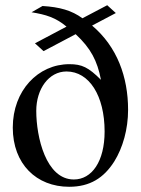

<svg xmlns="http://www.w3.org/2000/svg" viewBox="-20 -706 540 736"><path d="M381 -202C381 -87 332 -18 263 -18C156 -18 119 -181 119 -281C119 -365 167 -432 235 -432C322 -432 381 -339 381 -202ZM424 -656 391 -686 296 -636C255 -666 209 -679 143 -683L101 -659C156 -650 193 -639 235 -604L114 -540L147 -510L270 -575C328 -521 353 -473 367 -400C319 -448 294 -460 246 -460C126 -460 29 -359 29 -217C29 -77 120 10 245 10C325 10 378 -24 418 -87C451 -140 471 -211 471 -285C471 -411 429 -527 333 -608Z"/></svg>

Font: XITS
Style: Regular
Weight: 400
Designer: MicroPress Inc., with final additions and corrections provided by Coen Hoffman, Elsevier (retired)
Version: Version 1.302